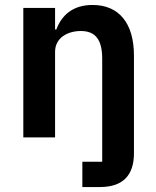

<svg xmlns="http://www.w3.org/2000/svg" viewBox="-20 -554 628 774"><path d="M312 200H383C478 200 520 150 520 64V-330C520 -460 460 -534 353 -534C272 -534 228 -491 207 -435H202V-522H74V0H202V-345C202 -402 253 -429 306 -429C367 -429 392 -391 392 -317V98H312Z"/></svg>

Font: Braiins Sans SemiBold
Style: Regular
Weight: 600
Designer: Mike Abbink, Paul van der Laan, Pieter van Rosmalen, Jiri Chlebus, Lubos Buracinsky
Foundry: Bold Monday, Sudetype
Version: Version 1.000;hotconv 1.0.109;makeotfexe 2.5.65596